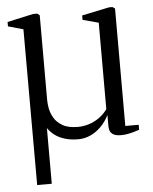

<svg xmlns="http://www.w3.org/2000/svg" viewBox="-51 -560 628 786"><g transform="rotate(-5 263.0 -167.5)"><path d="M70 182 69.5 -458 7.5 -475.5V-493.5L114 -517H131.5L141 -509.5V-160.5Q141 -148 144.2 -128.2Q147.5 -108.5 159 -88.2Q170.5 -68 194 -54.2Q217.5 -40.5 257.5 -40.5Q279 -40.5 300.8 -47Q322.5 -53.5 342.8 -67.2Q363 -81 379 -102.5V-458L314 -475.5V-493.5L426 -517H440.5L450.5 -510V-27.5H505.5V-7Q495.5 -3.5 483.2 0Q471 3.5 457.5 6Q444 8.5 430.5 8.5Q407.5 8.5 397 1.2Q386.5 -6 384 -15.5Q381.5 -25 381.5 -32V-78.5Q368 -51.5 348 -31.5Q328 -11.5 304.2 -0.8Q280.5 10 254.5 10Q222 10 197.8 2.2Q173.5 -5.5 156.8 -18.5Q140 -31.5 130 -47V182Z"/></g></svg>

Font: Merriweather 120pt Light
Style: Regular
Weight: 300
Version: Version 2.100